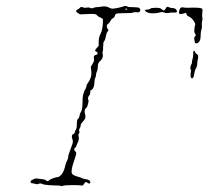

<svg xmlns="http://www.w3.org/2000/svg" viewBox="-20 -630 697 642"><path d="M627 -459Q628 -461 630 -460Q632 -459 632 -456Q633 -452 637.5 -449.5Q642 -447 642.5 -441Q643 -435 641.5 -431.5Q640 -428 639.5 -417Q639 -406 635 -401Q631 -395 628 -375Q627 -371 624.5 -369Q622 -367 619 -370Q616 -373 618 -389Q620 -396 618 -397Q616 -399 616.5 -404Q617 -409 619 -413Q622 -417 622 -422.5Q622 -428 624 -433.5Q626 -439 626 -448.5Q626 -458 627 -459ZM586 -605Q590 -606 594 -605Q598 -604 608 -604Q629 -605 643 -604Q654 -603 656 -600.5Q658 -598 656.5 -587Q655 -576 656.5 -571.5Q658 -567 656 -559.5Q654 -552 655 -545Q656 -538 653.5 -531Q651 -524 651 -512Q651 -500 648 -494Q643 -485 637 -485Q633 -485 632 -487Q631 -489 630 -497Q628 -505 632 -508Q637 -512 632 -518Q629 -522 630 -532.5Q631 -543 632 -545Q635 -550 627.5 -560.5Q620 -571 611 -575Q605 -577 604 -582Q603 -586 601.5 -586.5Q600 -587 593 -584.5Q586 -582 581.5 -583.5Q577 -585 579 -591Q580 -602 586 -605ZM538 -607Q542 -608 547 -605Q551 -603 557 -603Q567 -603 571 -595Q573 -591 570 -589Q567 -587 561 -588Q554 -589 545 -587Q536 -585 529.5 -588Q523 -591 512 -588Q502 -585 489 -585.5Q476 -586 470 -590Q458 -597 472 -598Q479 -598 482.5 -601Q486 -604 501.5 -604Q517 -604 521 -599Q528 -591 534 -601Q536 -606 538 -607ZM391 -608Q402 -612 406 -608Q408 -606 425.5 -606Q443 -606 446 -603Q452 -597 447 -591Q445 -588 436.5 -589Q428 -590 425 -588Q422 -586 397 -586Q376 -586 370.5 -584.5Q365 -583 364 -577Q363 -572 357.5 -569Q352 -566 349 -559.5Q346 -553 341 -550Q334 -545 339 -535L343 -529L340 -525Q336 -520 335 -513Q332 -496 328 -492Q325 -489 325 -475.5Q325 -462 323.5 -458.5Q322 -455 323.5 -448.5Q325 -442 322 -435.5Q319 -429 315 -426Q307 -420 307 -407Q307 -397 304 -391Q301 -385 301 -379.5Q301 -374 298.5 -369.5Q296 -365 295.5 -352.5Q295 -340 290.5 -334Q286 -328 283.5 -328Q281 -328 282 -323Q282 -314 277 -309Q273 -303 275 -297.5Q277 -292 275.5 -288Q274 -284 273 -278Q272 -272 267 -268Q260 -262 265 -246Q267 -238 263.5 -232Q260 -226 255 -221Q250 -216 250 -211.5Q250 -207 246.5 -201Q243 -195 245 -191.5Q247 -188 244 -183.5Q241 -179 243 -173Q246 -164 238 -149Q235 -143 235 -141Q235 -139 231 -136Q225 -130 231 -125Q235 -121 235 -117.5Q235 -114 229 -96Q217 -63 220 -51Q222 -44 241 -39Q252 -36 255 -34Q258 -32 266 -31Q282 -29 282 -20Q282 -17 279 -16.5Q276 -16 274 -18Q266 -25 261.5 -16Q257 -7 251 -10Q249 -11 223.5 -11Q198 -11 192 -9Q186 -7 183 -8.5Q180 -10 163 -10Q128 -11 121 -15Q115 -18 109.5 -15.5Q104 -13 98 -15Q92 -17 89 -17Q83 -17 82 -22Q83 -26 86 -28Q90 -29 94 -31.5Q98 -34 104.5 -33Q111 -32 121 -31Q131 -30 134 -27Q139 -21 145 -28Q149 -31 159 -34.5Q169 -38 174 -38Q178 -38 186 -47Q194 -56 199 -79Q200 -84 204 -92Q208 -100 208 -105Q208 -110 211 -117.5Q214 -125 216.5 -133Q219 -141 222 -148.5Q225 -156 222 -165Q217 -179 226 -182Q230 -184 230 -187.5Q230 -191 233.5 -196Q237 -201 237 -215.5Q237 -230 241 -233Q245 -236 246 -243Q247 -250 249 -253Q256 -261 256 -288Q255 -316 266 -333Q269 -338 269 -342Q269 -346 272 -349.5Q275 -353 280.5 -364Q286 -375 285.5 -386Q285 -397 284 -401.5Q283 -406 284.5 -408Q286 -410 291 -419Q296 -428 294 -434Q292 -444 299 -446Q306 -447 306.5 -451Q307 -455 301 -458Q294 -460 304 -470L310 -477V-490Q310 -503 314 -512Q318 -521 320 -526Q321 -529 322.5 -538.5Q324 -548 324 -555.5Q324 -563 324 -566Q323 -568 316.5 -571Q310 -574 307 -576Q303 -582 296.5 -583Q290 -584 272 -583L248 -582L241 -586Q229 -593 239 -598Q244 -600 246 -603Q250 -609 259 -605Q263 -603 269.5 -604.5Q276 -606 282 -603.5Q288 -601 292.5 -603.5Q297 -606 302.5 -606Q308 -606 321 -608Q334 -610 342.5 -605.5Q351 -601 355 -601Q372 -602 391 -608ZM405 -600Q405 -601 402 -601Q399 -601 398.5 -600Q398 -599 401 -598Q405 -596 405 -600Z"/></svg>

Font: TT2020 Style D
Style: Italic
Weight: 400
Italic angle: -15°
Version: Version 0.2.000